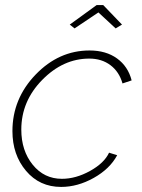

<svg xmlns="http://www.w3.org/2000/svg" viewBox="-20 -727 558 757"><path d="M255 -630 361 -707H387L461 -630L436 -615L368 -678L274 -615ZM29 -210Q29 -338 120.5 -433Q212 -528 333 -528Q398 -528 441.5 -496.5Q485 -465 499 -410L463 -398Q450 -444 415.5 -470Q381 -496 332 -496Q229 -496 146.5 -412Q64 -328 64 -216Q64 -133 109 -77.5Q154 -22 224 -22Q279 -22 335 -53Q391 -84 410 -125L442 -115Q413 -61 349.5 -25.5Q286 10 221 10Q136 10 82.5 -53.5Q29 -117 29 -210Z"/></svg>

Font: Raleway-v4020 ExtraLight
Style: Italic
Weight: 275
Italic angle: -12°
Designer: Matt McInerney, Pablo Impallari, Rodrigo Fuenzalida
Foundry: Matt McInerney, Pablo Impallari, Rodrigo Fuenzalida
Version: Version 4.020;PS 004.020;hotconv 1.0.88;makeotf.lib2.5.64775